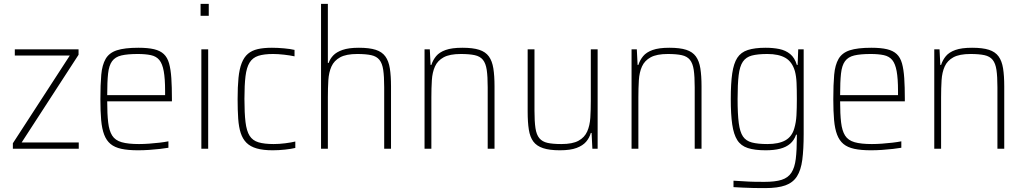

<svg xmlns="http://www.w3.org/2000/svg" viewBox="-20 -763 5257 985"><path d="M46 0V-28L338 -478H56V-510H383V-482L91 -32H384V0Z M688 8Q637 8 602.5 0.5Q568 -7 547 -24.5Q526 -42 514.5 -72Q503 -102 499 -147Q495 -192 495 -254Q495 -329 499.5 -379.5Q504 -430 522 -461Q540 -492 579.5 -505Q619 -518 690 -518Q739 -518 770.5 -510.5Q802 -503 820.5 -485.5Q839 -468 847.5 -437.5Q856 -407 859 -362Q862 -317 862 -256V-243H530Q530 -178 535 -135Q540 -92 555.5 -67.5Q571 -43 604 -33.5Q637 -24 693 -24Q717 -24 744.5 -26Q772 -28 798 -31Q824 -34 844 -38V-5Q827 -2 801 1Q775 4 745.5 6Q716 8 688 8ZM827 -256V-296Q827 -360 820 -398Q813 -436 797.5 -455Q782 -474 754.5 -480Q727 -486 687 -486Q634 -486 602.5 -478.5Q571 -471 555 -449Q539 -427 534.5 -385.5Q530 -344 530 -275H846Z M1009 -682V-743H1051V-682ZM1013 0V-510H1048V0Z M1379 8Q1330 8 1297 -1.5Q1264 -11 1244.5 -30.5Q1225 -50 1215 -80.5Q1205 -111 1202 -154.5Q1199 -198 1199 -254Q1199 -318 1203.5 -363.5Q1208 -409 1220 -439.5Q1232 -470 1252 -487Q1272 -504 1302 -511Q1332 -518 1375 -518Q1404 -518 1437 -515Q1470 -512 1491 -507V-474Q1468 -479 1437 -482.5Q1406 -486 1381 -486Q1334 -486 1305 -476.5Q1276 -467 1260.5 -442Q1245 -417 1239.5 -372Q1234 -327 1234 -256Q1234 -183 1239.5 -137Q1245 -91 1260.5 -66.5Q1276 -42 1306 -33Q1336 -24 1384 -24Q1412 -24 1443.5 -28Q1475 -32 1495 -37V-4Q1475 1 1442 4.5Q1409 8 1379 8Z M1627 0V-743H1662V-440H1666Q1673 -461 1689.5 -478.5Q1706 -496 1737.5 -507Q1769 -518 1821 -518Q1875 -518 1907.5 -507.5Q1940 -497 1957 -473.5Q1974 -450 1980 -412Q1986 -374 1986 -320V0H1951V-315Q1951 -371 1946 -404.5Q1941 -438 1926.5 -456Q1912 -474 1884.5 -480Q1857 -486 1813 -486Q1756 -486 1725 -469Q1694 -452 1680.5 -422Q1667 -392 1664.5 -351.5Q1662 -311 1662 -264V0Z M2158 0V-510H2185L2189 -430H2193Q2201 -455 2217.5 -475Q2234 -495 2266 -506.5Q2298 -518 2352 -518Q2406 -518 2438.5 -507.5Q2471 -497 2488 -473.5Q2505 -450 2511 -412Q2517 -374 2517 -320V0H2482V-315Q2482 -371 2477 -404.5Q2472 -438 2457.5 -456Q2443 -474 2415.5 -480Q2388 -486 2344 -486Q2287 -486 2256 -469Q2225 -452 2211.5 -422Q2198 -392 2195.5 -351.5Q2193 -311 2193 -264V0Z M2852 8Q2799 8 2766 -3Q2733 -14 2716 -37Q2699 -60 2693 -98Q2687 -136 2687 -190V-510H2722V-195Q2722 -140 2727 -106Q2732 -72 2747 -54Q2762 -36 2789 -30Q2816 -24 2860 -24Q2917 -24 2948 -41Q2979 -58 2992.5 -88.5Q3006 -119 3008.5 -159.5Q3011 -200 3011 -246V-510H3046V0H3019L3015 -81H3011Q3004 -56 2987 -36Q2970 -16 2938 -4Q2906 8 2852 8Z M3220 0V-510H3247L3251 -430H3255Q3263 -455 3279.5 -475Q3296 -495 3328 -506.5Q3360 -518 3414 -518Q3468 -518 3500.5 -507.5Q3533 -497 3550 -473.5Q3567 -450 3573 -412Q3579 -374 3579 -320V0H3544V-315Q3544 -371 3539 -404.5Q3534 -438 3519.5 -456Q3505 -474 3477.5 -480Q3450 -486 3406 -486Q3349 -486 3318 -469Q3287 -452 3273.5 -422Q3260 -392 3257.5 -351.5Q3255 -311 3255 -264V0Z M3905 202Q3876 202 3846.5 201.5Q3817 201 3790.5 199.5Q3764 198 3743 197V164Q3768 165 3795 167Q3822 169 3849 169.5Q3876 170 3901 170Q3957 170 3990 159.5Q4023 149 4040 123Q4057 97 4062.5 52Q4068 7 4068 -61V-72H4064Q4054 -43 4033.5 -25.5Q4013 -8 3982 0Q3951 8 3908 8Q3852 8 3816.5 -3.5Q3781 -15 3762.5 -44Q3744 -73 3736.5 -124.5Q3729 -176 3729 -255Q3729 -335 3736.5 -386.5Q3744 -438 3762.5 -466.5Q3781 -495 3816.5 -506.5Q3852 -518 3908 -518Q3946 -518 3978 -511.5Q4010 -505 4033.5 -486Q4057 -467 4068 -430H4072L4075 -510H4103V-76Q4103 3 4096 56.5Q4089 110 4068.5 142Q4048 174 4009 188Q3970 202 3905 202ZM3917 -24Q3975 -24 4009 -43Q4043 -62 4055 -105Q4064 -135 4066 -171Q4068 -207 4068 -255Q4068 -304 4066.5 -338Q4065 -372 4058 -398Q4044 -446 4009.5 -466Q3975 -486 3917 -486Q3867 -486 3837 -478Q3807 -470 3791 -446.5Q3775 -423 3769.5 -377Q3764 -331 3764 -255Q3764 -178 3770 -132Q3776 -86 3791.5 -63Q3807 -40 3837.5 -32Q3868 -24 3917 -24Z M4448 8Q4397 8 4362.5 0.5Q4328 -7 4307 -24.5Q4286 -42 4274.5 -72Q4263 -102 4259 -147Q4255 -192 4255 -254Q4255 -329 4259.5 -379.5Q4264 -430 4282 -461Q4300 -492 4339.5 -505Q4379 -518 4450 -518Q4499 -518 4530.5 -510.5Q4562 -503 4580.5 -485.5Q4599 -468 4607.5 -437.5Q4616 -407 4619 -362Q4622 -317 4622 -256V-243H4290Q4290 -178 4295 -135Q4300 -92 4315.5 -67.5Q4331 -43 4364 -33.5Q4397 -24 4453 -24Q4477 -24 4504.5 -26Q4532 -28 4558 -31Q4584 -34 4604 -38V-5Q4587 -2 4561 1Q4535 4 4505.5 6Q4476 8 4448 8ZM4587 -256V-296Q4587 -360 4580 -398Q4573 -436 4557.5 -455Q4542 -474 4514.5 -480Q4487 -486 4447 -486Q4394 -486 4362.5 -478.5Q4331 -471 4315 -449Q4299 -427 4294.5 -385.5Q4290 -344 4290 -275H4606Z M4773 0V-510H4800L4804 -430H4808Q4816 -455 4832.5 -475Q4849 -495 4881 -506.5Q4913 -518 4967 -518Q5021 -518 5053.5 -507.5Q5086 -497 5103 -473.5Q5120 -450 5126 -412Q5132 -374 5132 -320V0H5097V-315Q5097 -371 5092 -404.5Q5087 -438 5072.5 -456Q5058 -474 5030.5 -480Q5003 -486 4959 -486Q4902 -486 4871 -469Q4840 -452 4826.5 -422Q4813 -392 4810.5 -351.5Q4808 -311 4808 -264V0Z"/></svg>

Font: Saira SemiCondensed Thin
Style: Regular
Weight: 250
Width: 4
Designer: Hector Gatti with collaboration of the Omnibus-Type team
Foundry: Omnibus-Type
Version: Version 1.101